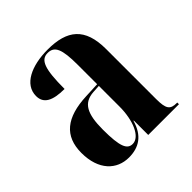

<svg xmlns="http://www.w3.org/2000/svg" viewBox="-153 -669 800 800"><g transform="rotate(-45 246.5 -269.0)"><path d="M163 10C222 10 265 -17 284 -85H286V0H467V-10H464C426 -10 415 -24 415 -83V-377C415 -502 356 -548 241 -548C146 -548 70 -513 70 -445C70 -401 105 -382 175 -382C175 -500 190 -538 231 -538C271 -538 285 -508 285 -414V-300L218 -297C96 -292 36 -243 36 -144C36 -42 92 10 163 10ZM214 -19C182 -19 168 -48 168 -149C168 -243 190 -284 251 -288L285 -290V-168C285 -87 256 -19 214 -19Z"/></g></svg>

Font: Noto Serif Display ExtraCondensed
Style: Bold
Weight: 700
Width: 2
Designer: Monotype Design Team
Foundry: Monotype Imaging Inc.
Version: Version 2.009